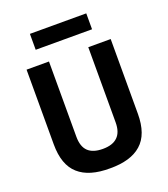

<svg xmlns="http://www.w3.org/2000/svg" viewBox="-158 -991 970 1111"><g transform="rotate(-20 327.0 -435.0)"><path d="M157 -782H504V-880H157ZM206 -229V-692H68V-232Q68 -105 134 -47Q199 11 327 10Q455 11 520 -47Q586 -105 586 -232V-692H448V-229Q448 -169 418 -140Q388 -110 327 -110Q266 -110 236 -139Q206 -168 206 -229Z"/></g></svg>

Font: RazerF5
Style: Bold
Weight: 700
Foundry: Razer Inc.
Version: Version 1.000;PS 001.001;hotconv 1.0.56